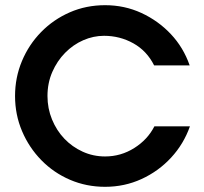

<svg xmlns="http://www.w3.org/2000/svg" viewBox="-20 -710 788 740"><path d="M385 10Q313 10 250 -17Q187 -44 139.5 -92.5Q92 -141 65 -204.5Q38 -268 38 -340Q38 -411 64.5 -474.5Q91 -538 138.5 -586.5Q186 -635 249 -662.5Q312 -690 385 -690Q460 -690 525 -660Q590 -630 638.5 -578.5Q687 -527 711 -458H574Q546 -514 494 -543Q442 -572 381 -572Q340 -572 301 -555Q262 -538 231 -506.5Q200 -475 181.5 -432.5Q163 -390 163 -340Q163 -292 180.5 -249.5Q198 -207 228 -175.5Q258 -144 298.5 -125.5Q339 -107 385 -107Q446 -107 497.5 -139.5Q549 -172 575 -223H712Q688 -155 639.5 -102.5Q591 -50 525.5 -20Q460 10 385 10Z"/></svg>

Font: Teachers SemiBold
Style: Regular
Weight: 600
Version: Version 1.001